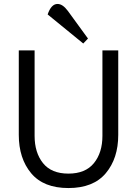

<svg xmlns="http://www.w3.org/2000/svg" viewBox="-20 -935 693 971"><path d="M75 -680H155V-248Q155 -163 197.5 -110Q240 -57 326 -57Q412 -57 455 -110Q498 -163 498 -248V-680H578V-253Q578 -134 515 -59Q452 16 326 16Q200 16 137.5 -59Q75 -134 75 -253ZM271 -915Q297 -915 323 -880L425 -740L401 -715L221 -862Q239 -915 271 -915Z"/></svg>

Font: Imprima
Style: Regular
Weight: 400
Version: Version 1.001